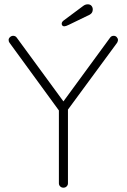

<svg xmlns="http://www.w3.org/2000/svg" viewBox="-20 -870 587 890"><path d="M523 -672 295 -362V-20Q295 -12 289 -6Q283 0 274 0Q265 0 259 -6Q253 -12 253 -20V-358L24 -672Q20 -677 20 -685Q20 -692 26.5 -698Q33 -704 41 -704Q52 -704 58 -695L274 -400L490 -695Q496 -704 507 -704Q516 -704 521.5 -697.5Q527 -691 527 -685Q527 -680 523 -672ZM266 -760Q266 -768 275 -775L365 -842Q375 -850 387 -850Q398 -850 404 -843Q410 -836 410 -826Q410 -810 396 -802L299 -755Q285 -748 278 -748Q272 -748 269 -751.5Q266 -755 266 -760Z"/></svg>

Font: Quicksand Light
Style: Regular
Weight: 300
Designer: Andrew Paglinawan
Foundry: Andrew Paglinawan
Version: Version 3.000